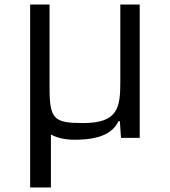

<svg xmlns="http://www.w3.org/2000/svg" viewBox="-20 -604 744 841"><path d="M112 217H203V-14H205C233 1 265 8 308 8C425 8 475 -25 499 -73H505L510 0H592V-584H507V-247C507 -134 498 -65 345 -65C217 -65 197 -81 197 -219V-584H112Z"/></svg>

Font: Saira UNSAM SC
Style: Regular
Weight: 400
Designer: Hector Gatti with collaboration of the Omnibus-Type team
Foundry: Omnibus-Type
Version: Version 1.072;PS 001.072;hotconv 1.0.88;makeotf.lib2.5.64775